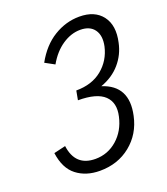

<svg xmlns="http://www.w3.org/2000/svg" viewBox="-125 -752 735 845"><g transform="rotate(-20 242.0 -329.5)"><path d="M468 -497Q457 -444 422 -403.5Q387 -363 331 -343Q449 -305 420 -172Q403 -92 343 -43.5Q283 5 199 5Q134 5 90 -29Q46 -63 36 -137L91 -150Q104 -51 198 -51Q256 -51 300 -89.5Q344 -128 358 -191Q372 -252 336.5 -286Q301 -320 213 -320L221 -363Q295 -363 342.5 -402Q390 -441 404 -503Q414 -551 393.5 -579.5Q373 -608 328 -608Q285 -608 244 -580.5Q203 -553 174 -502L130 -526Q168 -595 224.5 -629.5Q281 -664 344 -664Q416 -664 450.5 -618.5Q485 -573 468 -497Z"/></g></svg>

Font: EauTestInfant
Style: Italic
Weight: 400
Italic angle: -12°
Designer: Christian Thalmann (Catharsis Fonts)
Version: Version 0.001;PS 000.001;hotconv 1.0.88;makeotf.lib2.5.64775